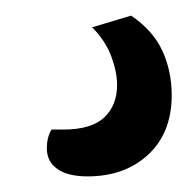

<svg xmlns="http://www.w3.org/2000/svg" viewBox="-20 -37 240 246"><path d="M98 -2 148 -17Q176 2 188 28Q200 54 200 85Q200 133 170 161Q140 189 92 189Q67 189 53.5 179.5Q40 170 40 153Q40 139 46 129H61Q97 129 113.5 113.5Q130 98 130 72Q130 55 122.5 35Q115 15 98 -2Z"/></svg>

Font: Baloo Bhaijaan 2
Style: Regular
Weight: 400
Designer: Sanskriti Dholi, Noopur Datye and Ek Type
Foundry: Ek Type
Version: Version 1.701